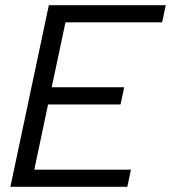

<svg xmlns="http://www.w3.org/2000/svg" viewBox="-20 -719 658 739"><path d="M168 -699H618L604 -633H232L179 -383H458L444 -317H165L112 -66H484L470 0H20Z"/></svg>

Font: Prompt Light
Style: Italic
Weight: 300
Italic angle: -12°
Designer: Katatrad Team
Foundry: CadsonDemak
Version: Version 1.000